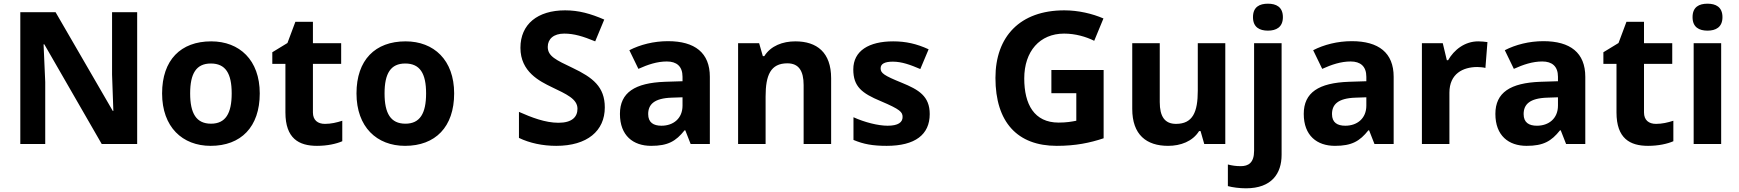

<svg xmlns="http://www.w3.org/2000/svg" viewBox="-20 -780 9421 1040"><path d="M723 0V-714H587V-376C589 -310 592 -245 594 -179H591L281 -714H90V0H225V-336C222 -404 219 -472 216 -540H220L531 0Z M1387 -274C1387 -455 1277 -556 1124 -556C959 -556 858 -455 858 -274C858 -92 968 10 1121 10C1285 10 1387 -92 1387 -274ZM1010 -274C1010 -382 1043 -436 1122 -436C1202 -436 1235 -382 1235 -274C1235 -166 1202 -110 1123 -110C1043 -110 1010 -166 1010 -274Z M1740 -109C1701 -109 1675 -129 1675 -171V-434H1828V-546H1675V-662H1580L1537 -547L1455 -497V-434H1526V-171C1526 -30 1599 10 1697 10C1753 10 1802 -1 1834 -15V-126C1803 -116 1773 -109 1740 -109Z M2440 -274C2440 -455 2330 -556 2177 -556C2012 -556 1911 -455 1911 -274C1911 -92 2021 10 2174 10C2338 10 2440 -92 2440 -274ZM2063 -274C2063 -382 2096 -436 2175 -436C2255 -436 2288 -382 2288 -274C2288 -166 2255 -110 2176 -110C2096 -110 2063 -166 2063 -274Z M3256 -198C3256 -310 3191 -360 3082 -412C2992 -455 2947 -475 2947 -526C2947 -569 2979 -598 3036 -598C3090 -598 3138 -583 3204 -556L3253 -674C3179 -706 3115 -724 3041 -724C2892 -724 2799 -649 2799 -521C2799 -391 2903 -340 2969 -308C3048 -270 3108 -244 3108 -191C3108 -147 3079 -115 3005 -115C2933 -115 2859 -144 2791 -174V-33C2849 -5 2919 10 2993 10C3161 10 3256 -71 3256 -198Z M3598 -557C3521 -557 3447 -538 3389 -508L3438 -407C3489 -430 3539 -447 3592 -447C3645 -447 3677 -421 3677 -364V-340L3582 -337C3419 -331 3338 -279 3338 -163C3338 -45 3410 10 3507 10C3598 10 3641 -15 3688 -74H3692L3721 0H3825V-364C3825 -494 3744 -557 3598 -557ZM3619 -251 3677 -253V-208C3677 -138 3627 -99 3563 -99C3520 -99 3491 -116 3491 -162C3491 -214 3523 -248 3619 -251Z M4288 -556C4220 -556 4155 -532 4120 -476H4112L4092 -546H3978V0H4127V-257C4127 -373 4154 -437 4245 -437C4306 -437 4333 -397 4333 -319V0H4482V-356C4482 -496 4405 -556 4288 -556Z M5016 -162C5016 -259 4957 -294 4864 -332C4768 -371 4750 -384 4750 -410C4750 -434 4772 -446 4816 -446C4865 -446 4911 -429 4965 -406L5010 -513C4945 -543 4886 -556 4818 -556C4687 -556 4602 -505 4602 -404C4602 -311 4648 -275 4751 -232C4857 -187 4869 -173 4869 -146C4869 -118 4846 -99 4788 -99C4736 -99 4662 -118 4603 -145V-22C4658 1 4707 10 4783 10C4937 10 5016 -51 5016 -162Z M5675 -401V-275H5810V-126C5784 -121 5757 -116 5714 -116C5582 -116 5528 -215 5528 -355C5528 -502 5612 -598 5744 -598C5805 -598 5863 -581 5907 -559L5957 -680C5897 -706 5821 -724 5745 -724C5505 -724 5372 -582 5372 -358C5372 -118 5491 10 5704 10C5806 10 5883 -6 5958 -31V-401Z M6617 -546H6468V-289C6468 -173 6441 -109 6350 -109C6289 -109 6262 -149 6262 -227V-546H6113V-190C6113 -50 6190 10 6307 10C6375 10 6440 -14 6475 -70H6483L6503 0H6617Z M6767 -687C6767 -632 6803 -614 6848 -614C6892 -614 6929 -632 6929 -687C6929 -743 6892 -760 6848 -760C6803 -760 6767 -743 6767 -687ZM6729 240C6869 240 6922 159 6922 59V-546H6773V37C6773 103 6741 120 6701 120C6674 120 6655 117 6631 111V228C6655 235 6695 240 6729 240Z M7302 -557C7225 -557 7151 -538 7093 -508L7142 -407C7193 -430 7243 -447 7296 -447C7349 -447 7381 -421 7381 -364V-340L7286 -337C7123 -331 7042 -279 7042 -163C7042 -45 7114 10 7211 10C7302 10 7345 -15 7392 -74H7396L7425 0H7529V-364C7529 -494 7448 -557 7302 -557ZM7323 -251 7381 -253V-208C7381 -138 7331 -99 7267 -99C7224 -99 7195 -116 7195 -162C7195 -214 7227 -248 7323 -251Z M7987 -556C7914 -556 7856 -510 7824 -454H7817L7795 -546H7682V0H7831V-278C7831 -381 7905 -417 7982 -417C7995 -417 8016 -415 8026 -412L8037 -552C8025 -554 8002 -556 7987 -556Z M8340 -557C8263 -557 8189 -538 8131 -508L8180 -407C8231 -430 8281 -447 8334 -447C8387 -447 8419 -421 8419 -364V-340L8324 -337C8161 -331 8080 -279 8080 -163C8080 -45 8152 10 8249 10C8340 10 8383 -15 8430 -74H8434L8463 0H8567V-364C8567 -494 8486 -557 8340 -557ZM8361 -251 8419 -253V-208C8419 -138 8369 -99 8305 -99C8262 -99 8233 -116 8233 -162C8233 -214 8265 -248 8361 -251Z M8950 -109C8911 -109 8885 -129 8885 -171V-434H9038V-546H8885V-662H8790L8747 -547L8665 -497V-434H8736V-171C8736 -30 8809 10 8907 10C8963 10 9012 -1 9044 -15V-126C9013 -116 8983 -109 8950 -109Z M9229 -760C9184 -760 9148 -743 9148 -687C9148 -632 9184 -614 9229 -614C9273 -614 9310 -632 9310 -687C9310 -743 9273 -760 9229 -760ZM9303 -546H9154V0H9303Z"/></svg>

Font: Noto Sans Gujarati
Style: Bold
Weight: 700
Designer: Jelle Bosma - Monotype Design Team, Universal Thirst
Foundry: Monotype Imaging Inc.
Version: Version 2.106